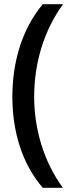

<svg xmlns="http://www.w3.org/2000/svg" viewBox="-20 -738 351 916"><path d="M39 -276C39 -115 83 41 184 158H280C189 34 143 -122 143 -277C143 -435 189 -593 281 -718H184C83 -597 39 -439 39 -276Z"/></svg>

Font: Noto Sans Cherokee Medium
Style: Regular
Weight: 500
Designer: Monotype Design Team
Foundry: Monotype Imaging Inc.
Version: Version 2.001